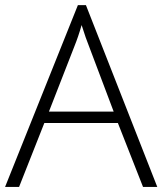

<svg xmlns="http://www.w3.org/2000/svg" viewBox="-20 -737 640 757"><path d="M600.1 0H543.9L444.8 -252H154.8L55.2 0H0L287.1 -716.8H318.8ZM428.2 -296.9 331.1 -554.2Q319.3 -582.5 301.8 -638.2Q289.1 -593.3 272.9 -553.2L172.9 -296.9Z"/></svg>

Font: Open Sans Hebrew Light
Style: Regular
Weight: 300
Foundry: Ascender Corporation, Yanek Iontef
Version: Version 2.001;PS 002.001;hotconv 1.0.70;makeotf.lib2.5.58329